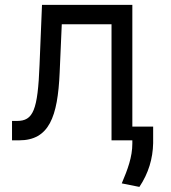

<svg xmlns="http://www.w3.org/2000/svg" viewBox="-20 -565 689 773"><path d="M28.4 0H56.8C177.6 0 212.4 -93.8 220.2 -272.7L228.7 -467.3H429V0H512.8V12.8C512.8 66.8 494.3 116.5 470.2 173.3L541.2 187.5C578.1 132.1 595.2 73.9 596.6 11.4V-55.4H512.8V-545.5H149.1L139.2 -304C132.1 -120.7 113.6 -78.1 48.3 -78.1H28.4Z"/></svg>

Font: Margiela Sans
Style: Regular
Weight: 400
Designer: Stefan Endress, Andreas Faust
Version: Version 1.100;FEAKit 1.0